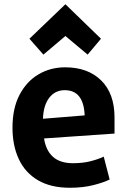

<svg xmlns="http://www.w3.org/2000/svg" viewBox="-20 -868 596 907"><path d="M289 -698 394 -610 457 -685 289 -848 119 -685 185 -610ZM521 -237V-313Q521 -426 458 -488Q395 -550 288 -550Q218 -550 161.5 -516.5Q105 -483 72 -419.5Q39 -356 39 -265Q39 -180 69 -116Q99 -52 159.5 -16.5Q220 19 310 19Q372 19 421 6.5Q470 -6 498 -20L470 -128Q445 -116 408 -106.5Q371 -97 325 -97Q264 -97 230.5 -127Q197 -157 188 -214ZM380 -323 183 -307Q185 -370 212.5 -406Q240 -442 286 -442Q375 -442 380 -323Z"/></svg>

Font: Repo Bold
Style: Bold
Weight: 700
Designer: Stefan Peev
Foundry: Context Ltd
Version: Version 1.502